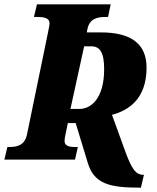

<svg xmlns="http://www.w3.org/2000/svg" viewBox="-42 -734 723 883"><path d="M600 129H606L620 70H618C581 70 562 41 530 -49L473 -206C545 -225 632 -275 632 -423C632 -530 564 -585 422 -585H357L360 -600C370 -649 406 -656 444 -656H455L467 -714H128L114 -656H125C161 -656 186 -652 186 -626C186 -620 184 -611 178 -581L82 -115C72 -67 38 -58 2 -58H-8L-22 0H303L316 -58H300C275 -58 255 -64 255 -85C255 -96 258 -112 263 -134L270 -168H306L362 16C391 111 461 129 600 129ZM324 -233H282L345 -521H378C418 -521 437 -492 437 -416C437 -278 374 -233 324 -233Z"/></svg>

Font: Noto Serif Condensed Black
Style: Italic
Weight: 900
Width: 3
Italic angle: -12°
Designer: Monotype Design Team
Foundry: Monotype Imaging Inc.
Version: Version 2.013